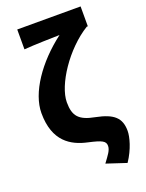

<svg xmlns="http://www.w3.org/2000/svg" viewBox="-163 -780 793 1045"><g transform="rotate(-20 233.0 -257.0)"><path d="M274 149 389 187C432 123 449 57 449 23C449 -53 410 -87 310 -107C220 -124 191 -155 191 -236C191 -336 303 -506 434 -586H440V-701H73V-586C133 -591 237 -593 279 -594C139 -488 41 -345 41 -228C41 -64 132 -12 225 8C301 25 321 35 321 63C321 88 302 111 274 149Z"/></g></svg>

Font: Cambridge Sans Bold
Style: Regular
Weight: 700
Version: Version 2.020;PS 002.020;hotconv 1.0.88;makeotf.lib2.5.64775